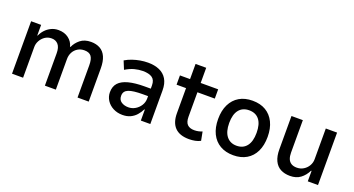

<svg xmlns="http://www.w3.org/2000/svg" viewBox="-44 -1173 3160 1713"><g transform="rotate(20 1535.5 -316.5)"><path d="M84 0V-498H179V-398H183Q196 -428 218.5 -452.5Q241 -477 272.5 -492.5Q304 -508 342 -508Q399 -508 438 -478.5Q477 -449 488 -403H493Q511 -445 550 -476.5Q589 -508 651 -508Q701 -508 737.5 -487.5Q774 -467 793 -424Q812 -381 812 -314V0H706V-307Q706 -364 686.5 -390.5Q667 -417 621 -417Q585 -417 557.5 -400Q530 -383 515 -354.5Q500 -326 500 -291V0H396V-307Q396 -363 372.5 -390Q349 -417 310 -417Q274 -417 247 -398.5Q220 -380 204.5 -351.5Q189 -323 189 -293V0Z M1134 9Q1085 9 1045.5 -11.5Q1006 -32 983.5 -67Q961 -102 961 -144Q961 -199 991.5 -232.5Q1022 -266 1083.5 -282Q1145 -298 1235 -298H1308V-227H1246Q1199 -227 1165 -223Q1131 -219 1109.5 -210.5Q1088 -202 1077 -187Q1066 -172 1066 -148Q1066 -110 1093.5 -91.5Q1121 -73 1161 -73Q1195 -73 1225 -90.5Q1255 -108 1274 -138Q1293 -168 1293 -204V-329Q1293 -380 1262.5 -401Q1232 -422 1174 -422Q1136 -422 1095.5 -411.5Q1055 -401 1011 -374L979 -452Q1011 -471 1046 -483Q1081 -495 1118 -501.5Q1155 -508 1193 -508Q1254 -508 1300 -488Q1346 -468 1371.5 -426Q1397 -384 1397 -318V0H1307V-104H1302Q1287 -73 1264 -47Q1241 -21 1209 -6Q1177 9 1134 9Z M1766 9Q1677 9 1632 -37Q1587 -83 1587 -172V-410H1497V-498H1593V-642H1694V-498H1860V-410H1695V-178Q1695 -127 1717.5 -104.5Q1740 -82 1783 -82Q1803 -82 1822 -86Q1841 -90 1858 -97L1874 -14Q1852 -2 1824 3.5Q1796 9 1766 9Z M2186 9Q2113 9 2060 -22Q2007 -53 1978.5 -111Q1950 -169 1950 -250Q1950 -330 1978.5 -388Q2007 -446 2059.5 -477Q2112 -508 2185 -508Q2259 -508 2311 -477Q2363 -446 2391.5 -388Q2420 -330 2420 -250Q2420 -169 2392 -111Q2364 -53 2311.5 -22Q2259 9 2186 9ZM2185 -81Q2247 -81 2281 -124.5Q2315 -168 2315 -250Q2315 -332 2281.5 -374.5Q2248 -417 2185 -417Q2123 -417 2089 -374.5Q2055 -332 2055 -250Q2055 -168 2089.5 -124.5Q2124 -81 2185 -81Z M2725 9Q2673 9 2635 -11Q2597 -31 2576.5 -74Q2556 -117 2556 -181V-498H2664V-190Q2664 -156 2673.5 -131.5Q2683 -107 2704 -94Q2725 -81 2757 -81Q2792 -81 2820.5 -98.5Q2849 -116 2865.5 -144.5Q2882 -173 2882 -206V-498H2989V0H2892V-99H2887Q2863 -50 2823.5 -20.5Q2784 9 2725 9Z"/></g></svg>

Font: Nunito Sans 7pt SemiCondensed SemiBold
Style: Regular
Weight: 600
Width: 4
Designer: Vernon Adams
Foundry: Vernon Adams
Version: Version 3.101;gftools[0.9.27]